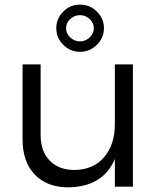

<svg xmlns="http://www.w3.org/2000/svg" viewBox="-20 -803 687 826"><path d="M77.1 0ZM551.8 -525.9V0H474.1V-119.1Q423.3 1 273.9 2.9Q182.1 2.9 129.6 -52Q77.1 -106.9 77.1 -202.1V-525.9H154.8V-222.2Q154.8 -152.3 193.8 -112.1Q232.9 -71.8 300.8 -71.8Q381.8 -72.8 428 -127Q474.1 -181.2 474.1 -268.1V-525.9ZM427.2 -682.1Q427.2 -640.1 396.7 -610.1Q366.2 -580.1 324.2 -580.1Q282.2 -580.1 252.2 -610.1Q222.2 -640.1 222.2 -682.1Q222.2 -723.1 252.2 -753.2Q282.2 -783.2 324.2 -783.2Q366.2 -783.2 396.7 -753.2Q427.2 -723.1 427.2 -682.1ZM264.2 -682.1Q264.2 -659.2 282 -642.1Q299.8 -625 324.2 -625Q348.1 -625 366 -642.1Q383.8 -659.2 383.8 -682.1Q383.8 -704.1 366 -720.9Q348.1 -737.8 324.2 -737.8Q299.8 -737.8 282 -720.9Q264.2 -704.1 264.2 -682.1Z"/></svg>

Font: Argentum Sans Light
Style: Regular
Weight: 300
Designer: Julieta Ulanovsky (Modified by Cristiano Sobral)
Foundry: Julieta Ulanovsky
Version: Version 1.000; ttfautohint (v1.5.65-e2d9)